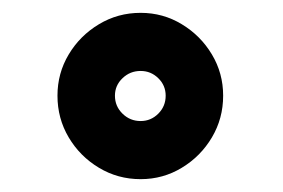

<svg xmlns="http://www.w3.org/2000/svg" viewBox="-20 -793 440 299"><path d="M199 -514Q163.5 -514 134 -531.8Q104.5 -549.5 87 -579Q69.5 -608.5 69.5 -644Q69.5 -679 87 -708.2Q104.5 -737.5 134 -755.2Q163.5 -773 199 -773Q234 -773 263.2 -755.2Q292.5 -737.5 310 -708.2Q327.5 -679 327.5 -644Q327.5 -608.5 310 -579Q292.5 -549.5 263.2 -531.8Q234 -514 199 -514ZM199 -604.5Q215 -604.5 226.5 -616Q238 -627.5 238 -644Q238 -660 226.5 -671.2Q215 -682.5 199 -682.5Q182.5 -682.5 170.8 -671.2Q159 -660 159 -644Q159 -627.5 170.8 -616Q182.5 -604.5 199 -604.5Z"/></svg>

Font: Trispace SemiCondensed
Style: Bold
Weight: 700
Width: 4
Designer: Tyler Finck
Foundry: Etcetera Type Company
Version: Version 1.210; ttfautohint (v1.8.3)